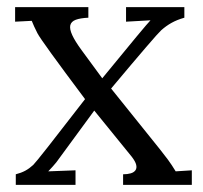

<svg xmlns="http://www.w3.org/2000/svg" viewBox="-20 -520 570 540"><path d="M22.5 -500H228.5V-470.2Q206.1 -469.2 193.1 -464.4Q180.2 -459.5 177.7 -449Q175.3 -438.5 183.1 -421.4Q190.9 -404.3 209.5 -378.9L267.6 -299.8Q392.6 -452.6 403.3 -462.9L334.5 -459V-500H498.5V-470.2Q478 -464.4 462.6 -455.8Q447.3 -447.3 433.3 -434.8Q419.4 -422.4 292.5 -271L430.2 -99.6Q441.9 -85 452.4 -70.8Q462.9 -56.6 474.1 -38.1L519.5 -41V0H326.2V-29.8Q338.4 -29.8 347.7 -32.5Q356.9 -35.2 361.1 -41.3Q365.2 -47.4 363 -56.6Q360.8 -65.9 350.6 -79.1L245.1 -209Q143.1 -69.3 138.4 -63.5Q133.8 -57.6 128.4 -51.8Q123 -45.9 115.7 -38.1L192.4 -41V0H24.4V-29.8Q39.6 -33.7 51.3 -40Q63 -46.4 73.5 -56.2Q84 -65.9 219.2 -241.2Q96.2 -405.3 85.4 -426.3Q74.7 -447.3 69.3 -461.4L22.5 -459Z"/></svg>

Font: Lora
Style: Regular
Weight: 400
Designer: Olga Karpushina, Alexei Vanyashin
Foundry: Cyreal (www.cyreal.org, a@cyreal.org)
Version: Version 1.014